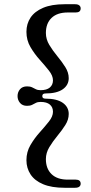

<svg xmlns="http://www.w3.org/2000/svg" viewBox="-20 -760 430 908"><path d="M180 -305.5Q180 -293.5 195 -293.5Q248.5 -293.5 276.8 -273.8Q305 -254 305 -221Q305 -194 288.8 -168.5Q272.5 -143 251 -117Q229.5 -91 213.2 -64Q197 -37 197 -7.5Q197 37.5 223.8 63.5Q250.5 89.5 300.5 89.5H338Q361.5 89.5 361.5 109Q361.5 117.5 355 122.8Q348.5 128 335 128H285Q224 128 184 111.2Q144 94.5 124.5 64.8Q105 35 105 -2.5Q105 -41.5 124 -74Q143 -106.5 167.8 -134Q192.5 -161.5 211.5 -185.5Q230.5 -209.5 230.5 -231.5Q230.5 -253 215.8 -265.5Q201 -278 172 -278Q158.5 -278 149.8 -273.5Q141 -269 131.8 -264.2Q122.5 -259.5 108 -259.5Q86 -259.5 74.5 -273.5Q63 -287.5 63 -305.5Q63 -324 74.5 -337.8Q86 -351.5 108 -351.5Q122.5 -351.5 131.8 -347Q141 -342.5 149.8 -338Q158.5 -333.5 172 -333.5Q201 -333.5 215.8 -346.2Q230.5 -359 230.5 -380Q230.5 -402 211.5 -426Q192.5 -450 167.8 -477.5Q143 -505 124 -537.5Q105 -570 105 -609.5Q105 -647.5 124.5 -676.8Q144 -706 184 -723Q224 -740 285 -740H335Q348.5 -740 355 -734.5Q361.5 -729 361.5 -720.5Q361.5 -701 338 -701H300.5Q250.5 -701 223.8 -675.2Q197 -649.5 197 -604Q197 -574.5 213.2 -547.5Q229.5 -520.5 251 -494.5Q272.5 -468.5 288.8 -442.8Q305 -417 305 -390.5Q305 -357.5 276.8 -337.8Q248.5 -318 195 -318Q180 -318 180 -305.5Z"/></svg>

Font: Fraunces 10pt
Style: Regular
Weight: 400
Version: Version 1.000;[b76b70a41]